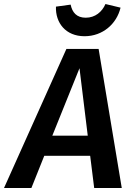

<svg xmlns="http://www.w3.org/2000/svg" viewBox="-63 -934 657 954"><path d="M357 -754C448 -754 517 -816 536 -896L461 -914C444 -875 410 -846 363 -846C318 -846 296 -872 288 -911L215 -901C212 -821 263 -754 357 -754ZM405 0H542L427 -691H267L-43 0H93L157 -160H385ZM197 -260 332 -595 373 -260Z"/></svg>

Font: Fira Sans Medium
Style: Italic
Weight: 500
Italic angle: -8°
Designer: bBox Type GmbH & Carrois Corporate GbR & Edenspiekermann AG
Foundry: bBox Type GmbH & Carrois Corporate GbR & Edenspiekermann AG
Version: Version 4.301;PS 004.301;hotconv 1.0.88;makeotf.lib2.5.64775